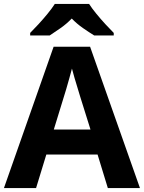

<svg xmlns="http://www.w3.org/2000/svg" viewBox="-20 -954 730 974"><path d="M527 0 475 -170H215L163 0H0L252 -717H437L690 0ZM387 -463Q382 -480 374 -506Q366 -532 358 -559Q350 -586 345 -606Q340 -586 331.5 -556.5Q323 -527 315.5 -500.5Q308 -474 304 -463L253 -297H439ZM432 -934Q446 -912 468.5 -884.5Q491 -857 515 -831Q539 -805 557 -787V-774H458Q432 -790 401 -811.5Q370 -833 344 -860Q318 -833 288 -812Q258 -791 232 -774H133V-787Q152 -806 175.5 -831.5Q199 -857 221.5 -884.5Q244 -912 258 -934Z"/></svg>

Font: Noto Sans New Tai Lue
Style: Regular
Weight: 400
Designer: Monotype Design Team
Foundry: Monotype Imaging Inc.
Version: Version 2.003